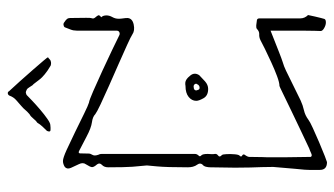

<svg xmlns="http://www.w3.org/2000/svg" viewBox="-212 -678 900 517"><g transform="rotate(-90 238.5 -419.0)"><path d="M61 11Q40 11 40 -8V-37Q40 -42 40.5 -49Q41 -56 43 -75.5Q45 -95 48 -134Q48 -152 47.5 -165.5Q47 -179 46.5 -195Q46 -211 46 -236.5Q46 -262 47 -303Q47 -309 48.5 -315Q50 -321 55 -325Q59 -331 55 -337Q50 -344 48.5 -350.5Q47 -357 47 -364Q47 -421 49.5 -447Q52 -473 52 -474Q52 -478 51 -485Q50 -492 48.5 -512.5Q47 -533 47 -578Q47 -589 53.5 -595Q60 -601 55 -608Q47 -617 47.5 -622Q48 -627 55 -638Q61 -646 55.5 -657Q50 -668 45.5 -678.5Q41 -689 48 -695Q56 -700 64 -700Q72 -700 94 -690Q116 -680 142.5 -667Q169 -654 191.5 -643Q214 -632 221 -630Q228 -629 252 -618.5Q276 -608 306.5 -594Q337 -580 363 -567.5Q389 -555 401 -549Q406 -546 410.5 -548Q415 -550 415 -556Q415 -559 415 -573.5Q415 -588 415 -606.5Q415 -625 415 -641Q415 -657 415 -663Q415 -672 418 -679.5Q421 -687 424 -695Q426 -698 430.5 -698.5Q435 -699 438 -696Q443 -693 446 -689.5Q449 -686 449 -681Q449 -649 449.5 -638Q450 -627 448 -621Q447 -617 450.5 -613Q454 -609 456 -605.5Q458 -602 451 -597Q456 -592 456 -583Q456 -575 451.5 -567Q447 -559 447 -550Q447 -544 448 -538Q449 -532 449 -526Q448 -513 431.5 -509.5Q415 -506 405 -513Q399 -517 377 -527Q355 -537 325.5 -550Q296 -563 266.5 -576Q237 -589 216 -599Q195 -609 190 -613Q183 -620 168 -622Q153 -624 129.5 -636.5Q106 -649 92 -656Q85 -660 84.5 -654Q84 -648 84 -631Q84 -626 80.5 -620.5Q77 -615 81 -604Q83 -601 83 -596Q83 -591 83 -586V-355Q83 -350 83 -344.5Q83 -339 78 -334Q75 -331 79 -327.5Q83 -324 83 -310Q83 -306 82.5 -301Q82 -296 83 -291Q84 -286 78.5 -282Q73 -278 80 -272Q82 -270 82.5 -259Q83 -248 82 -237Q81 -226 78 -224Q74 -220 78.5 -217.5Q83 -215 81 -211Q75 -203 75 -198Q75 -173 74.5 -163.5Q74 -154 74 -149.5Q74 -145 74 -136Q74 -127 74 -103.5Q74 -80 75 -33Q77 -28 84.5 -31.5Q92 -35 98 -37Q115 -45 142.5 -58Q170 -71 198 -84.5Q226 -98 245.5 -107.5Q265 -117 266 -117Q275 -117 292.5 -123.5Q310 -130 329.5 -139Q349 -148 365.5 -156Q382 -164 389 -168Q397 -172 405 -171.5Q413 -171 420 -178Q423 -180 429.5 -179.5Q436 -179 441 -178Q448 -178 448 -171Q448 -145 448 -133.5Q448 -122 448 -116Q448 -110 448 -98.5Q448 -87 448 -61Q448 -49 457 -40Q456 -35 453 -21.5Q450 -8 449 -5Q448 0 446.5 4Q445 8 437 8Q430 8 422 3.5Q414 -1 414 -6Q414 -12 414.5 -21.5Q415 -31 415 -58Q415 -85 415 -141Q377 -126 358 -118.5Q339 -111 331 -108.5Q323 -106 319 -104.5Q315 -103 307.5 -99.5Q300 -96 282 -87Q264 -78 227 -60Q214 -54 200.5 -51Q187 -48 175 -39Q170 -35 152.5 -27Q135 -19 114 -10Q93 -1 77.5 5Q62 11 61 11ZM258 -309Q240 -309 233 -321.5Q226 -334 226 -341Q226 -353 236.5 -361.5Q247 -370 266 -370Q276 -372 282.5 -368Q289 -364 295 -356Q303 -345 295 -333Q288 -326 278.5 -317.5Q269 -309 258 -309ZM261 -332Q268 -332 271 -339Q273 -341 271 -345Q267 -349 264 -348Q254 -348 254 -341Q254 -340 255.5 -336Q257 -332 261 -332ZM321 -733Q307 -741 297.5 -749Q288 -757 285 -761Q283 -763 276.5 -772Q270 -781 268 -782Q266 -785 262.5 -790.5Q259 -796 257 -797Q251 -800 249 -800Q247 -800 242 -798Q238 -794 227 -783.5Q216 -773 202.5 -761.5Q189 -750 177.5 -742Q166 -734 161 -734Q153 -733 147 -733.5Q141 -734 145 -743Q151 -749 157 -755.5Q163 -762 167 -769Q172 -772 178 -779.5Q184 -787 190 -790Q198 -797 201.5 -801.5Q205 -806 212 -812Q220 -819 228 -826Q236 -833 240 -844Q242 -848 246 -848.5Q250 -849 252 -845Q263 -833 278.5 -816Q294 -799 309 -781.5Q324 -764 334 -752.5Q344 -741 343 -740Q341 -739 338 -736Q335 -733 333 -733Q328 -731 321 -733Z"/></g></svg>

Font: Sankofa Display
Style: Regular
Weight: 400
Designer: Batsirai Madzonga
Foundry: Batsirai Madzonga
Version: Version 1.000; ttfautohint (v1.8.4.7-5d5b)